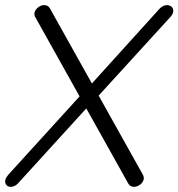

<svg xmlns="http://www.w3.org/2000/svg" viewBox="-42 -723 693 746"><path d="M606.4 -703.1Q618.2 -703.1 625.5 -695.8Q632.8 -688.5 630.9 -676.8Q628.9 -667 621.1 -658.2L335 -344.7L310.5 -393.6L579.1 -690.4Q592.8 -703.1 606.4 -703.1ZM128.9 -703.1Q144.5 -703.1 151.4 -691.4L512.7 -44.9Q517.6 -36.1 516.6 -27.3Q513.7 -13.7 502 -5.4Q490.2 2.9 479.5 2.9Q463.9 2.9 457 -8.8L95.7 -655.3Q90.8 -663.1 91.8 -672.9Q94.7 -685.5 106 -694.3Q117.2 -703.1 128.9 -703.1ZM0 2.9Q-12.7 2.9 -18.1 -5.4Q-23.4 -13.7 -21.5 -23.4Q-19.5 -32.2 -10.7 -43L274.4 -356.4L296.9 -305.7L27.3 -9.8Q14.6 2.9 0 2.9Z"/></svg>

Font: Quicksand
Style: Italic
Weight: 400
Designer: Andrew Paglinawan
Foundry: Andrew Paglinawan
Version: Version 3.006